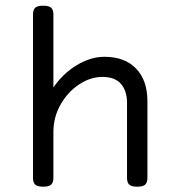

<svg xmlns="http://www.w3.org/2000/svg" viewBox="-20 -666 640 690"><path d="M171.9 -613.8V-351.6Q205.6 -401.4 255.6 -431.6Q305.7 -461.9 355 -461.9Q428.7 -461.9 469.2 -419.4Q509.8 -377 509.8 -302.7V-26.9Q509.8 -9.8 501.7 -2.4Q493.7 4.9 473.6 4.9H472.7Q452.6 4.9 444.6 -2.4Q436.5 -9.8 436.5 -26.9V-295.4Q436.5 -339.4 414.8 -364.5Q393.1 -389.6 347.7 -389.6Q305.7 -389.6 264.9 -363Q224.1 -336.4 198 -290.8Q171.9 -245.1 171.9 -191.4V-26.9Q171.9 -9.8 163.8 -2.4Q155.8 4.9 135.7 4.9H134.8Q114.7 4.9 106.7 -2.4Q98.6 -9.8 98.6 -26.9V-613.8Q98.6 -630.9 106.7 -638.2Q114.7 -645.5 134.8 -645.5H135.7Q155.8 -645.5 163.8 -638.2Q171.9 -630.9 171.9 -613.8Z"/></svg>

Font: Courier Prime Sans
Style: Regular
Weight: 400
Designer: Alan Dague-Greene
Foundry: Quote-Unquote Apps
Version: Version 3.020